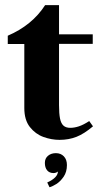

<svg xmlns="http://www.w3.org/2000/svg" viewBox="-20 -550 406 766"><path d="M77 -119V-374.5H11V-407.5Q108.5 -449.5 160 -529.5H215.5V-413H350V-375H215.5V-131Q215.5 -96.5 219.5 -77Q223.5 -57.5 233.2 -48.8Q243 -40 260.5 -40Q276.5 -40 294.8 -46Q313 -52 336 -67L351 -46Q315.5 -16 284.8 -4Q254 8 217.5 8Q185.5 8 153.5 -3.5Q121.5 -15 99.2 -43.2Q77 -71.5 77 -119ZM211 134Q209.5 136 204.5 138.2Q199.5 140.5 194 140.5Q177 140.5 168 129.5Q159 118.5 159 100Q159 82 171.5 71.5Q184 61 203 61Q222.5 61 234.8 73.8Q247 86.5 247 108.5Q247 136 233.8 155.2Q220.5 174.5 204.2 184.5Q188 194.5 177.5 197L168.5 178Q211 158.5 211 134Z"/></svg>

Font: Didactic
Style: Regular
Weight: 400
Designer: Tyler Finck
Foundry: Etcetera Type Co
Version: Version 3.007;FEAKit 1.0